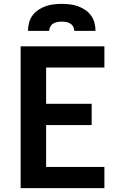

<svg xmlns="http://www.w3.org/2000/svg" viewBox="-20 -975 640 995"><path d="M87 0V-735H521V-625H219V-437H455V-327H219V-110H521V0ZM125 -815Q125 -836 130.5 -857Q136 -878 148.5 -895Q161 -912 179 -924Q197 -936 217 -943Q237 -950 258 -952.5Q279 -955 300 -955Q321 -955 342 -952.5Q363 -950 383 -943Q403 -936 421 -924Q439 -912 451.5 -895Q464 -878 469.5 -857Q475 -836 475 -815H365Q365 -826 359.5 -836.5Q354 -847 344 -853Q334 -859 322.5 -861Q311 -863 300 -863Q289 -863 277.5 -861Q266 -859 256 -853Q246 -847 240.5 -836.5Q235 -826 235 -815Z"/></svg>

Font: Iosevka Custom XBdEx
Style: Regular
Weight: 800
Width: 7
Monospace: yes
Designer: Belleve Invis
Foundry: Belleve Invis
Version: Version 11.2.4; ttfautohint (v1.8.4)